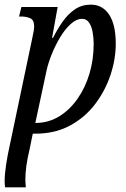

<svg xmlns="http://www.w3.org/2000/svg" viewBox="-20 -566 544 826"><path d="M2 240Q1 234 0.5 227.5Q0 221 0 215Q0 184 6 144Q12 104 22 59L117 -393Q127 -437 127 -452Q127 -480 110 -487.5Q93 -495 70 -495H62L72 -536H228L204 -403H208Q227 -441 250 -473.5Q273 -506 302.5 -526Q332 -546 371 -546Q421 -546 449.5 -503Q478 -460 478 -378Q478 -312 455.5 -244Q433 -176 389.5 -118.5Q346 -61 281.5 -26Q217 9 133 9H121L108 73Q98 114 93.5 147Q89 180 89 209Q89 217 90 225Q91 233 91 240ZM132 -37Q188 -37 234 -65Q280 -93 313.5 -141Q347 -189 365 -249.5Q383 -310 383 -377Q383 -403 378.5 -428Q374 -453 363 -469Q352 -485 333 -485Q309 -485 284.5 -463Q260 -441 239 -406Q218 -371 202.5 -332.5Q187 -294 180 -261Z"/></svg>

Font: Noto Serif Condensed
Style: Italic
Weight: 400
Width: 3
Italic angle: -12°
Designer: Monotype Design Team
Foundry: Monotype Imaging Inc.
Version: Version 2.014; ttfautohint (v1.8.4.7-5d5b)